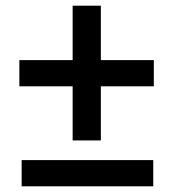

<svg xmlns="http://www.w3.org/2000/svg" viewBox="-20 -654 608 674"><path d="M235 -161V-634H334V-161ZM56 0V-92H518V0ZM48 -351V-443H520V-351Z"/></svg>

Font: Asta Sans
Style: Bold
Weight: 700
Designer: 42dot
Version: Version 1.000